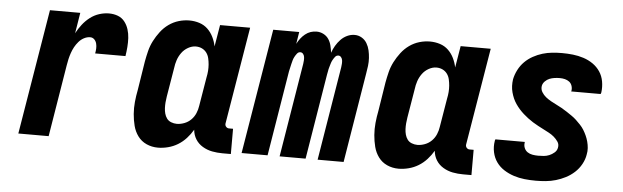

<svg xmlns="http://www.w3.org/2000/svg" viewBox="-40 -658 2581 795"><g transform="rotate(5 1250.0 -260.0)"><path d="M54 0 140 -520H266L252 -434Q262 -453 275.5 -470.5Q289 -488 306.5 -501.5Q324 -515 344.5 -521.5Q365 -528 385 -528Q405 -528 422 -521.5Q439 -515 450 -501Q461 -487 466.5 -469.5Q472 -452 473 -433.5Q474 -415 472.5 -396Q471 -377 468 -358H342Q344 -368 344.5 -378.5Q345 -389 342.5 -399Q340 -409 333 -416Q326 -423 316 -423Q303 -423 290.5 -416.5Q278 -410 268.5 -399Q259 -388 252.5 -376Q246 -364 241.5 -351Q237 -338 234 -325Q231 -312 229 -299L180 0Z M635 8Q609 8 587 -2Q565 -12 551 -31Q537 -50 531 -73.5Q525 -97 523 -122Q521 -147 523.5 -172.5Q526 -198 531 -223L550 -343Q554 -365 559.5 -387Q565 -409 575.5 -429.5Q586 -450 600.5 -469Q615 -488 634 -501.5Q653 -515 675 -521.5Q697 -528 719 -528Q741 -528 761 -521.5Q781 -515 795.5 -501Q810 -487 819 -468.5Q828 -450 832 -430L847 -520H972L905 -116Q904 -108 909 -102.5Q914 -97 921 -97H938V8H903Q881 8 860 4Q839 0 820.5 -11Q802 -22 791 -39.5Q780 -57 778 -79Q767 -60 751.5 -43Q736 -26 717 -14.5Q698 -3 676.5 2.5Q655 8 635 8ZM704 -97Q719 -97 735 -103Q751 -109 763 -121Q775 -133 781.5 -148.5Q788 -164 790 -179L810 -299Q813 -313 814 -326.5Q815 -340 814 -353Q813 -366 810 -379Q807 -392 799.5 -402Q792 -412 780.5 -417.5Q769 -423 755 -423Q739 -423 723 -414Q707 -405 696.5 -390.5Q686 -376 680.5 -359.5Q675 -343 673 -326L653 -206Q651 -194 650 -182Q649 -170 649.5 -158Q650 -146 653 -135Q656 -124 662.5 -115Q669 -106 680.5 -101.5Q692 -97 704 -97Z M982 0 1068 -520H1176L1168 -470Q1174 -482 1182 -492.5Q1190 -503 1200.5 -511.5Q1211 -520 1223 -524Q1235 -528 1248 -528Q1263 -528 1276.5 -521Q1290 -514 1298 -502Q1306 -490 1309.5 -475.5Q1313 -461 1315 -446Q1320 -461 1328.5 -475.5Q1337 -490 1348.5 -502Q1360 -514 1375 -521Q1390 -528 1406 -528Q1422 -528 1435.5 -520Q1449 -512 1457 -498.5Q1465 -485 1468.5 -469.5Q1472 -454 1473 -438Q1474 -422 1472 -405Q1470 -388 1467 -372L1406 0H1298L1362 -390Q1363 -397 1363.5 -404.5Q1364 -412 1363 -419Q1362 -426 1357.5 -431.5Q1353 -437 1346 -437Q1338 -437 1332.5 -430Q1327 -423 1323 -415.5Q1319 -408 1317 -400.5Q1315 -393 1312.5 -385Q1310 -377 1309 -369.5Q1308 -362 1306 -354L1248 0H1140L1204 -390Q1205 -397 1205.5 -404.5Q1206 -412 1205 -419Q1204 -426 1199.5 -431.5Q1195 -437 1188 -437Q1180 -437 1174.5 -430Q1169 -423 1165 -415.5Q1161 -408 1159 -400.5Q1157 -393 1155 -385Q1153 -377 1151.5 -369.5Q1150 -362 1148 -354L1090 0Z M1635 8Q1609 8 1587 -2Q1565 -12 1551 -31Q1537 -50 1531 -73.5Q1525 -97 1523 -122Q1521 -147 1523.5 -172.5Q1526 -198 1531 -223L1550 -343Q1554 -365 1559.5 -387Q1565 -409 1575.5 -429.5Q1586 -450 1600.5 -469Q1615 -488 1634 -501.5Q1653 -515 1675 -521.5Q1697 -528 1719 -528Q1741 -528 1761 -521.5Q1781 -515 1795.5 -501Q1810 -487 1819 -468.5Q1828 -450 1832 -430L1847 -520H1972L1905 -116Q1904 -108 1909 -102.5Q1914 -97 1921 -97H1938V8H1903Q1881 8 1860 4Q1839 0 1820.5 -11Q1802 -22 1791 -39.5Q1780 -57 1778 -79Q1767 -60 1751.5 -43Q1736 -26 1717 -14.5Q1698 -3 1676.5 2.5Q1655 8 1635 8ZM1704 -97Q1719 -97 1735 -103Q1751 -109 1763 -121Q1775 -133 1781.5 -148.5Q1788 -164 1790 -179L1810 -299Q1813 -313 1814 -326.5Q1815 -340 1814 -353Q1813 -366 1810 -379Q1807 -392 1799.5 -402Q1792 -412 1780.5 -417.5Q1769 -423 1755 -423Q1739 -423 1723 -414Q1707 -405 1696.5 -390.5Q1686 -376 1680.5 -359.5Q1675 -343 1673 -326L1653 -206Q1651 -194 1650 -182Q1649 -170 1649.5 -158Q1650 -146 1653 -135Q1656 -124 1662.5 -115Q1669 -106 1680.5 -101.5Q1692 -97 1704 -97Z M2205 8Q2181 8 2158 5.5Q2135 3 2113.5 -4Q2092 -11 2073 -23Q2054 -35 2041 -53Q2028 -71 2023 -94Q2018 -117 2022 -141Q2022 -142 2022.5 -144Q2023 -146 2024 -148H2146V-145Q2144 -133 2148.5 -122.5Q2153 -112 2162 -106Q2171 -100 2182.5 -98Q2194 -96 2206 -96Q2218 -96 2229.5 -97Q2241 -98 2252 -102.5Q2263 -107 2273 -115.5Q2283 -124 2285 -136Q2288 -150 2280.5 -161Q2273 -172 2263 -180.5Q2253 -189 2241.5 -195Q2230 -201 2218.5 -207Q2207 -213 2195.5 -219Q2184 -225 2173 -232Q2162 -239 2152 -246.5Q2142 -254 2132.5 -262.5Q2123 -271 2114.5 -280.5Q2106 -290 2098.5 -301Q2091 -312 2086 -323.5Q2081 -335 2077.5 -348Q2074 -361 2073.5 -374.5Q2073 -388 2075 -402Q2079 -422 2089 -441.5Q2099 -461 2114 -476Q2129 -491 2148 -501.5Q2167 -512 2187 -518Q2207 -524 2227.5 -526Q2248 -528 2268 -528Q2291 -528 2313.5 -525.5Q2336 -523 2357.5 -516Q2379 -509 2397 -496.5Q2415 -484 2427 -466Q2439 -448 2443 -425.5Q2447 -403 2444 -380Q2443 -378 2443 -376.5Q2443 -375 2441 -373H2319L2320 -375Q2322 -386 2318.5 -396.5Q2315 -407 2307 -413Q2299 -419 2289 -421.5Q2279 -424 2268 -424Q2257 -424 2246 -422.5Q2235 -421 2225 -417Q2215 -413 2206.5 -404.5Q2198 -396 2196 -385Q2194 -371 2201 -359.5Q2208 -348 2218 -340Q2228 -332 2239.5 -325.5Q2251 -319 2262.5 -313.5Q2274 -308 2285.5 -301.5Q2297 -295 2307.5 -288Q2318 -281 2329 -273.5Q2340 -266 2349 -257.5Q2358 -249 2367 -239.5Q2376 -230 2382.5 -219.5Q2389 -209 2394.5 -197Q2400 -185 2403.5 -172Q2407 -159 2408 -145.5Q2409 -132 2406 -118Q2403 -98 2392 -78Q2381 -58 2364.5 -43Q2348 -28 2328.5 -18Q2309 -8 2288.5 -2Q2268 4 2247 6Q2226 8 2205 8Z"/></g></svg>

Font: Iosevka Curly Extrabold
Style: Italic
Weight: 800
Italic angle: -9°
Monospace: yes
Designer: Belleve Invis
Foundry: Belleve Invis
Version: Version 22.1.2; ttfautohint (v1.8.4)